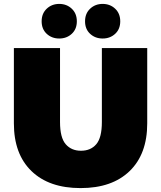

<svg xmlns="http://www.w3.org/2000/svg" viewBox="-20 -946 824 982"><path d="M392 16Q231 16 141 -71Q51 -158 51 -315V-700H287V-322Q287 -242 316 -208.5Q345 -175 394 -175Q444 -175 472.5 -208.5Q501 -242 501 -322V-700H733V-315Q733 -158 643 -71Q553 16 392 16ZM505 -749Q467 -749 441 -773Q415 -797 415 -837Q415 -877 441 -901.5Q467 -926 505 -926Q543 -926 569 -901.5Q595 -877 595 -837Q595 -797 569 -773Q543 -749 505 -749ZM283 -749Q245 -749 219 -773Q193 -797 193 -837Q193 -877 219 -901.5Q245 -926 283 -926Q321 -926 347 -901.5Q373 -877 373 -837Q373 -797 347 -773Q321 -749 283 -749Z"/></svg>

Font: MOST Montserrat Black
Style: Regular
Weight: 900
Designer: Julieta Ulanovsky
Foundry: Julieta Ulanovsky
Version: Version 8.000;March 11, 2024;FontCreator 15.0.0.2926 64-bit